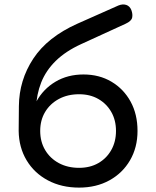

<svg xmlns="http://www.w3.org/2000/svg" viewBox="-20 -850 708 874"><path d="M340 4Q260 4 198 -29Q136 -62 101 -120.5Q66 -179 65 -254H114Q114 -330 145.5 -387.5Q177 -445 232.5 -478Q288 -511 360 -511Q432 -511 487.5 -478Q543 -445 574.5 -387.5Q606 -330 606 -254Q606 -179 572 -120.5Q538 -62 478 -29Q418 4 340 4ZM340 -86Q390 -86 427.5 -107.5Q465 -129 486.5 -167Q508 -205 508 -254Q508 -303 486.5 -340.5Q465 -378 427.5 -399.5Q390 -421 340 -421Q288 -421 248 -399.5Q208 -378 185.5 -340.5Q163 -303 163 -254Q163 -205 185.5 -167Q208 -129 248 -107.5Q288 -86 340 -86ZM65 -254 66 -367Q67 -485 131.5 -583Q196 -681 332 -742L519 -825Q539 -833 555 -827.5Q571 -822 578 -804Q585 -785 581.5 -769.5Q578 -754 552 -742L349 -649Q279 -617 234 -573Q189 -529 167.5 -474.5Q146 -420 144 -357L142 -254Z"/></svg>

Font: Comfortaa
Style: Bold
Weight: 700
Designer: Johan Aakerlund
Foundry: Johan Aakerlund
Version: Version 3.104; ttfautohint (v1.8.1.43-b0c9)